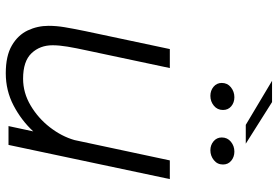

<svg xmlns="http://www.w3.org/2000/svg" viewBox="-162 -746 916 632"><g transform="rotate(90 296.0 -430.0)"><path d="M221 9Q164 9 129.8 -11Q95.5 -31 80.2 -63.2Q65 -95.5 65 -132Q65 -157.5 69.5 -184.5Q74 -211.5 82.5 -253L141.5 -531H204L146.5 -260Q138 -221 133.5 -194Q129 -167 129 -145Q129 -103.5 155.2 -75.8Q181.5 -48 239 -48Q285.5 -48 327.2 -72.8Q369 -97.5 399 -136.2Q429 -175 441 -217L508 -531H569.5L457 0H395L412.5 -81.5Q376.5 -42.5 327.5 -16.8Q278.5 9 221 9ZM295.5 -664.5Q278 -664.5 265.5 -675Q253 -685.5 253 -702Q253 -720.5 267.2 -732Q281.5 -743.5 300 -743.5Q317.5 -743.5 329.8 -733.2Q342 -723 342 -706Q342 -687.5 328 -676Q314 -664.5 295.5 -664.5ZM474.5 -664.5Q457.5 -664.5 445 -675Q432.5 -685.5 432.5 -702Q432.5 -720.5 446.5 -732Q460.5 -743.5 479 -743.5Q496.5 -743.5 509 -733.2Q521.5 -723 521.5 -706Q521.5 -687.5 507.2 -676Q493 -664.5 474.5 -664.5ZM453 -781H391L246 -867.5H316Z"/></g></svg>

Font: Epilogue Light
Style: Italic
Weight: 300
Italic angle: -12°
Designer: Tyler Finck
Foundry: Etcetera Type Co
Version: Version 2.111; ttfautohint (v1.8.3)